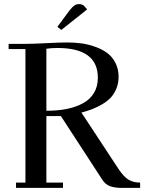

<svg xmlns="http://www.w3.org/2000/svg" viewBox="-20 -916 723 936"><path d="M22 -676.8V-702.1H104Q138.7 -702.1 205.6 -705.6Q272.5 -709 308.1 -709Q343.8 -709 376.7 -704.6Q409.7 -700.2 443.4 -688.2Q477.1 -676.3 502 -658.2Q526.9 -640.1 542.5 -610.1Q558.1 -580.1 558.1 -542Q558.1 -510.7 547.4 -484.4Q536.6 -458 520 -440.2Q503.4 -422.4 478.3 -407.7Q453.1 -393.1 429.7 -384Q406.2 -375 377 -367.2L558.1 -91.8Q584 -53.2 607.2 -39.6Q630.4 -25.9 663.1 -25.9V0H573.2Q540 0 516.6 -8.3Q493.2 -16.6 478 -41L276.9 -350.1H206.1V-25.9H287.1V0H58.1V-25.9H104V-676.8ZM206.1 -376Q261.2 -376 305.9 -385Q350.6 -394 385 -412.8Q419.4 -431.6 438.2 -463.1Q457 -494.6 457 -537.1Q457 -682.1 259.8 -682.1Q246.1 -682.1 232.7 -681.2Q219.2 -680.2 212.9 -679.2L206.1 -678.2ZM259.8 -785.2 317.9 -863.8Q333 -882.8 342.5 -889.4Q352.1 -896 366.2 -896Q371.6 -896 377.2 -894.3Q382.8 -892.6 385.7 -890.6L388.2 -889.2L404.8 -870.1L278.8 -770Z"/></svg>

Font: Dehuti
Style: Bold
Weight: 700
Version: Version 1.2